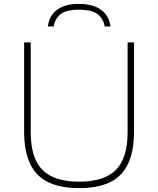

<svg xmlns="http://www.w3.org/2000/svg" viewBox="-20 -958 813 987"><path d="M387 9Q291.5 9 228.8 -21Q166 -51 135 -115.5Q104 -180 104 -283V-740H138V-278Q138 -144 198.8 -84Q259.5 -24 387 -24Q514.5 -24 575.2 -84Q636 -144 636 -278V-740H669V-283Q669 -180 638.2 -115.5Q607.5 -51 545 -21Q482.5 9 387 9ZM226 -822Q229.5 -854.5 247.2 -880.8Q265 -907 299 -922.5Q333 -938 386 -938Q439 -938 473.8 -922.2Q508.5 -906.5 526.5 -880.2Q544.5 -854 548 -822H518Q512 -860.5 483.2 -884.2Q454.5 -908 386 -908Q318 -908 290 -884.2Q262 -860.5 256 -822Z"/></svg>

Font: Encode Sans SC Expanded Thin
Style: Regular
Weight: 250
Width: 7
Designer: Multiple Designers
Foundry: Impallari Type
Version: Version 3.002